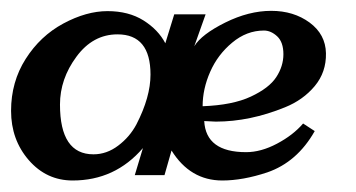

<svg xmlns="http://www.w3.org/2000/svg" viewBox="-20 -315 644 347"><path d="M349.1 -96.2Q352.1 -40 424.8 -40Q451.7 -40 480.7 -55.4Q509.8 -70.8 527.8 -91.8L548.8 -78.1Q517.1 -22 462.9 -3.4Q418.9 11.2 381.8 11.2Q323.7 11.2 290 -43L277.3 1.5H223.6L238.3 -47.4Q188 11.2 111.3 11.2Q64 11.2 32 -25.6Q0 -62.5 0 -114.7Q0 -167 26.4 -208.5Q52.7 -250 94.5 -272.5Q136.2 -294.9 174.3 -294.9Q212.4 -294.9 239.3 -278.1Q266.1 -261.2 278.8 -236.8L294.9 -289.1H351.6L331.1 -231.4Q344.2 -252.9 387 -274.2Q429.7 -295.4 470.2 -295.4Q510.7 -295.4 539.6 -274.2Q568.4 -252.9 569.1 -218.8Q569.8 -184.6 548.8 -159.4Q527.8 -134.3 495.1 -121.1Q431.6 -95.2 370.1 -95.2ZM88.4 -126Q88.4 -36.1 148.9 -36.1Q172.9 -36.1 193.6 -51.8Q214.4 -67.4 226.6 -90.3Q252 -139.6 252 -180.2Q252 -252.9 192.4 -252.9Q147.9 -252.9 118.2 -212.6Q88.4 -172.4 88.4 -126ZM346.2 -123Q400.4 -125 433.3 -140.4Q466.3 -155.8 479.2 -175.5Q492.2 -195.3 492.2 -217Q492.2 -238.8 481 -249.3Q469.7 -259.8 457 -259.8Q425.8 -259.8 399.7 -238Q373.5 -216.3 359.9 -185.3Q346.2 -154.3 346.2 -123Z"/></svg>

Font: Niconne
Style: Regular
Weight: 400
Designer: Vernon Adams
Foundry: Vernon Adams
Version: Version 1.002